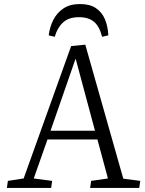

<svg xmlns="http://www.w3.org/2000/svg" viewBox="-20 -930 717 950"><path d="M402 -709 590 -46 674 -35 669 0H426L431 -35L514 -47L462 -240H215L147 -47L238 -35L233 0H14L19 -35L97 -47L332 -702ZM230 -283H450L355 -637H353ZM485 -748Q473 -798 446 -821.5Q419 -845 370 -845Q320 -845 291.5 -818.5Q263 -792 251 -748L221 -755Q226 -796 243.5 -831Q261 -866 293.5 -888Q326 -910 376 -910Q425 -910 455 -889.5Q485 -869 499.5 -834Q514 -799 516 -755Z"/></svg>

Font: Literata 24pt Light
Style: Italic
Weight: 300
Italic angle: -2°
Designer: Latin by Veronika Burian and Jose Scaglione. Greek by Irene Vlachou. Cyrillic by Vera Evstafieva
Foundry: TypeTogether
Version: Version 3.103;gftools[0.9.29]